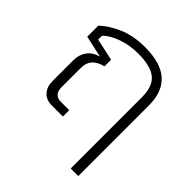

<svg xmlns="http://www.w3.org/2000/svg" viewBox="-191 -687 985 985"><g transform="rotate(45 301.5 -195.0)"><path d="M473 160V-356Q473 -437 431.5 -469.5Q390 -502 301 -502Q240 -502 186.5 -483Q133 -464 105 -435V-407L225 -381V-333Q187 -324 166 -302Q145 -280 145 -240V-101Q145 -46 197 -46H256V0H176Q135 0 112.5 -25Q90 -50 90 -91V-243Q90 -282 110.5 -311Q131 -340 173 -352L55 -378V-458Q90 -493 153.5 -521.5Q217 -550 302 -550Q418 -550 473 -500Q528 -450 528 -353V160Z"/></g></svg>

Font: Kanit ExtraLight
Style: Regular
Weight: 275
Designer: Katatrad Team
Foundry: CadsonDemak
Version: Version 2.000; ttfautohint (v1.8.3)